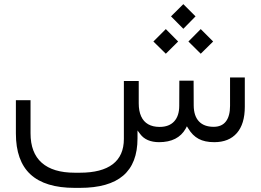

<svg xmlns="http://www.w3.org/2000/svg" viewBox="-20 -682 1250 921"><path d="M800.3 -603.5 859.4 -662.1 918 -603.5 859.4 -543.9ZM883.8 -482.9 942.9 -542.5 1002.4 -482.9 942.9 -424.3ZM715.8 -482.9 775.4 -542.5 834.5 -482.9 775.4 -424.3ZM645.5 -186.5Q645.5 -149.4 657 -124Q668.5 -98.6 690.9 -85.9Q713.4 -73.2 745.6 -73.2Q791 -73.2 815.4 -99.6Q839.8 -126 839.8 -174.8L840.3 -294.9H908.7L909.2 -175.8Q909.7 -126 934.1 -99.9Q958.5 -73.7 1004.9 -73.7Q1043.9 -73.7 1063.7 -99.6Q1083.5 -125.5 1083.5 -173.8V-310.5H1154.3V-169.9Q1154.3 -87.4 1116.2 -43.7Q1078.1 0 1007.8 0Q962.4 0 932.9 -15.9Q903.3 -31.7 883.3 -65.4L876.5 -76.2L870.6 -64.9Q834 0 742.7 0Q681.2 -0.5 652.8 -38.6L639.6 -56.2V-34.2V-18.1Q639.6 101.6 571 160.4Q502.4 219.2 363.3 219.2H338.4Q196.3 219.2 126.2 154.5Q56.2 89.8 56.2 -42V-201.2H126.5V-42.5Q126.5 51.3 180.4 98.9Q234.4 146.5 338.4 146.5H363.3Q467.3 146.5 520.8 105.7Q574.2 64.9 574.2 -15.6V-293.5H645.5Z"/></svg>

Font: Shabnam Light FD
Style: Light-FD
Weight: 300
Foundry: DejaVu fonts team - Redesigned by Saber Rastikerdar - Based on Vazir font
Version: Version 5.0.0